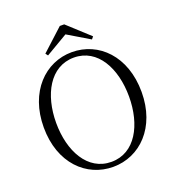

<svg xmlns="http://www.w3.org/2000/svg" viewBox="-163 -1048 1087 1191"><g transform="rotate(-20 381.0 -452.5)"><path d="M381 15C557 15 704 -128 704 -362C704 -600 557 -742 381 -742C205 -742 58 -597 58 -362C58 -125 205 15 381 15ZM381 -18C224 -18 140 -176 140 -362C140 -548 224 -706 381 -706C538 -706 621 -548 621 -362C621 -176 538 -18 381 -18ZM396 -920H367L224 -789L236 -773L382 -859L526 -773L539 -789Z"/></g></svg>

Font: Noto Serif CJK HK Light
Style: Regular
Weight: 300
Designer: Ryoko NISHIZUKA 西塚涼子 (kana & ideographs); Frank Grießhammer (Latin, Greek & Cyrillic); Wenlong ZHANG 张文龙 (bopomofo); San
Foundry: Adobe
Version: Version 2.001;hotconv 1.1.0;makeotfexe 2.6.0